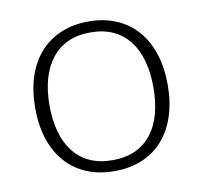

<svg xmlns="http://www.w3.org/2000/svg" viewBox="-63 -574 685 647"><g transform="rotate(-10 279.0 -250.0)"><path d="M279 -505.5Q332.5 -505.5 374.8 -487.2Q417 -469 446 -435.5Q475 -402 490.2 -354.8Q505.5 -307.5 505.5 -249Q505.5 -190.5 490.2 -143.5Q475 -96.5 446 -63Q417 -29.5 374.8 -11.5Q332.5 6.5 279 6.5Q225.5 6.5 183.2 -11.5Q141 -29.5 111.8 -63Q82.5 -96.5 67.2 -143.5Q52 -190.5 52 -249Q52 -307.5 67.2 -354.8Q82.5 -402 111.8 -435.5Q141 -469 183.2 -487.2Q225.5 -505.5 279 -505.5ZM279 -31Q323.5 -31 356.8 -46.2Q390 -61.5 412.2 -90Q434.5 -118.5 445.5 -158.8Q456.5 -199 456.5 -249Q456.5 -298.5 445.5 -339Q434.5 -379.5 412.2 -408.2Q390 -437 356.8 -452.5Q323.5 -468 279 -468Q234.5 -468 201.2 -452.5Q168 -437 145.8 -408.2Q123.5 -379.5 112.2 -339Q101 -298.5 101 -249Q101 -199 112.2 -158.8Q123.5 -118.5 145.8 -90Q168 -61.5 201.2 -46.2Q234.5 -31 279 -31Z"/></g></svg>

Font: Lato Light
Style: Regular
Weight: 300
Designer: Lukasz Dziedzic
Foundry: tyPoland Lukasz Dziedzic
Version: Version 2.007; 2014-02-27